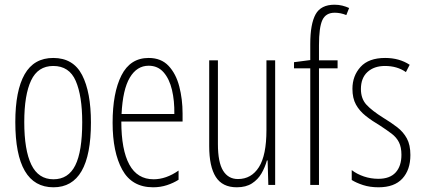

<svg xmlns="http://www.w3.org/2000/svg" viewBox="-20 -785 1795 815"><path d="M366 -265Q366 10 207 10Q45 10 45 -267Q45 -400 84.5 -469.5Q124 -539 206 -539Q291 -539 328.5 -466.5Q366 -394 366 -265ZM83 -267Q83 -148 113 -86Q143 -24 207 -24Q270 -24 299.5 -83Q329 -142 329 -266Q329 -378 301.5 -441.5Q274 -505 206 -505Q141 -505 112 -443.5Q83 -382 83 -267Z M611 -539Q664 -539 695.5 -505.5Q727 -472 741 -418Q755 -364 755 -303V-269H495Q495 -149 529 -86.5Q563 -24 632 -24Q685 -24 738 -61V-22Q716 -8 688.5 1Q661 10 630 10Q540 10 499 -64.5Q458 -139 458 -264Q458 -391 495.5 -465Q533 -539 611 -539ZM611 -506Q561 -506 531 -455.5Q501 -405 496 -301H720Q721 -357 710 -403.5Q699 -450 674.5 -478Q650 -506 611 -506Z M1148 -529V0H1119L1116 -104H1113Q1105 -75 1090 -49Q1075 -23 1049.5 -6.5Q1024 10 985 10Q924 10 896 -34Q868 -78 868 -165V-529H905V-174Q905 -96 927 -60.5Q949 -25 990 -25Q1047 -25 1079 -75.5Q1111 -126 1111 -233V-529Z M1413 -495H1334V0H1297V-495H1228V-521L1297 -530V-598Q1297 -683 1319.5 -724Q1342 -765 1400 -765Q1418 -765 1433.5 -761Q1449 -757 1462 -751L1450 -721Q1438 -726 1425.5 -728.5Q1413 -731 1401 -731Q1363 -731 1348.5 -700Q1334 -669 1334 -593V-529H1413Z M1722 -127Q1722 -64 1688 -27Q1654 10 1587 10Q1550 10 1521 0.5Q1492 -9 1473 -21V-63Q1495 -46 1524.5 -36Q1554 -26 1586 -26Q1635 -26 1659.5 -53Q1684 -80 1684 -128Q1684 -160 1673.5 -181Q1663 -202 1642.5 -217.5Q1622 -233 1593 -252Q1559 -272 1532.5 -293Q1506 -314 1491 -341Q1476 -368 1476 -408Q1476 -463 1510.5 -501Q1545 -539 1615 -539Q1675 -539 1719 -510L1703 -479Q1666 -505 1614 -505Q1568 -505 1540 -479.5Q1512 -454 1512 -407Q1512 -366 1535.5 -340.5Q1559 -315 1607 -285Q1640 -265 1666 -245Q1692 -225 1707 -197.5Q1722 -170 1722 -127Z"/></svg>

Font: Noto Sans Gurmukhi ExtraCondensed ExtraLight
Style: Regular
Weight: 200
Width: 2
Designer: Jelle Bosma - Monotype Design Team
Foundry: Monotype Imaging Inc.
Version: Version 2.004; ttfautohint (v1.8.4.7-5d5b)